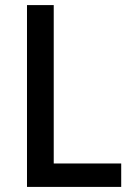

<svg xmlns="http://www.w3.org/2000/svg" viewBox="-20 -734 519 754"><path d="M86 0H456V-92H191V-714H86Z"/></svg>

Font: Noto Sans SemiCondensed Medium
Style: Regular
Weight: 500
Width: 4
Designer: Monotype Design Team
Foundry: Monotype Imaging Inc.
Version: Version 2.013